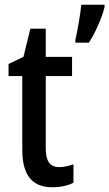

<svg xmlns="http://www.w3.org/2000/svg" viewBox="-20 -780 461 810"><path d="M421 -750V-760H323C320 -724 305 -640 298 -612V-600H355C381 -639 411 -707 421 -750ZM230 -75C190 -75 173 -101 173 -154V-459H284V-540H173V-659H108L79 -540L16 -510V-459H74V-147C74 -36 120 10 201 10C235 10 267 3 290 -9V-87C271 -80 250 -75 230 -75Z"/></svg>

Font: Noto Sans Thai Cond Med
Style: Regular
Weight: 500
Width: 3
Designer: Monotype Design Team
Foundry: Monotype Imaging Inc.
Version: Version 2.002